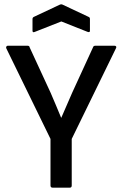

<svg xmlns="http://www.w3.org/2000/svg" viewBox="-20 -866 565 886"><path d="M223 0Q213 0 213 -10V-225L9 -643Q7 -648 9.5 -651.5Q12 -655 16 -655H107Q116 -655 117 -647L214 -437Q226 -408 238.5 -379.5Q251 -351 262 -323H263Q276 -352 288 -380.5Q300 -409 313 -438L409 -647Q411 -655 420 -655H508Q514 -655 516 -651.5Q518 -648 515 -643L311 -225V-10Q311 0 302 0ZM141 -719Q130 -714 130 -724V-778Q130 -785 136 -788L255 -844Q263 -848 270 -844L389 -788Q395 -786 395 -778V-724Q395 -715 384 -719L263 -767Z"/></svg>

Font: Sofia Sans Semi Condensed SemiBold
Style: Regular
Weight: 600
Designer: Botio Nikoltchev, Ani Petrova
Foundry: lettersoup
Version: Version 4.100